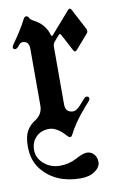

<svg xmlns="http://www.w3.org/2000/svg" viewBox="-85 -571 516 808"><g transform="rotate(-10 173.0 -167.5)"><path d="M-2.9 17.6Q-2.9 -26.9 13.2 -52.2Q24.9 -71.3 47.4 -85.4Q79.1 -106 79.1 -142.6V-384.8Q79.1 -418.5 51.3 -418.5Q41.5 -418.5 33.2 -406.7Q24.9 -395 16.1 -395Q7.3 -395 7.3 -404.8Q7.3 -409.2 15.1 -419.9Q52.2 -471.7 73.7 -514.2Q78.1 -522.9 85.2 -522.9Q92.3 -522.9 96.2 -514.6Q100.1 -506.3 111.8 -500.5Q160.6 -475.6 173.8 -428.2Q175.3 -422.9 177.7 -422.9Q180.2 -422.9 183.1 -426.3L263.2 -518.1Q267.6 -522.9 271.5 -522.9Q275.4 -522.9 278.8 -516.6L325.2 -428.2Q328.1 -422.9 328.1 -417.5Q328.1 -412.1 323.7 -407.2L271 -346.7Q266.6 -341.8 262.7 -341.8Q258.8 -341.8 255.4 -348.1L217.3 -420.4Q214.8 -424.8 212.2 -424.8Q209.5 -424.8 206.5 -421.4L186.5 -398.4Q178.2 -389.2 178.2 -377.4V-129.9Q178.2 -94.7 211.9 -94.7Q226.1 -94.7 247.1 -118.7L265.1 -139.2Q271 -146 276.4 -146Q287.6 -146 287.6 -135.3Q287.6 -131.3 281.7 -124.5L263.7 -104Q213.4 -46.9 189 2.9Q185.5 9.8 179.9 9.8Q174.3 9.8 168.5 2.9Q131.8 -39.6 97.7 -39.6Q63.5 -39.6 42 -18.1Q20.5 3.4 20.5 37.6Q20.5 71.8 49.1 96.4Q77.6 121.1 116.9 121.1Q156.2 121.1 188 103.8Q219.7 86.4 237.1 86.4Q254.4 86.4 266.6 99.6Q278.8 112.8 278.8 133.8Q278.8 154.8 255.4 171.6Q231.9 188.5 194.3 188.5Q88.9 188.5 30.8 119.6Q-2.9 79.6 -2.9 17.6Z"/></g></svg>

Font: UnifrakturMaguntia17
Style: Book
Weight: 400
Designer: j. 'mach' wust, Gerrit Ansmann, Georg Duffner, based on a font by Peter Wiegel, original typeface by Carl Albert Fahrenw
Version: Version 2017-03-19